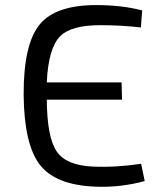

<svg xmlns="http://www.w3.org/2000/svg" viewBox="-20 -722 612 755"><path d="M534 -614Q457 -623 375 -623Q260 -623 217 -580Q170 -533 164 -398H458L460 -330H164Q165 -180 204 -125Q241 -72 344 -67Q437 -63 535 -78L549 -10Q454 16 355 12Q198 6 136 -75Q75 -155 73 -348Q72 -549 137 -627Q200 -702 358 -702Q460 -702 539 -681Z"/></svg>

Font: Taylor Sans
Style: Regular
Weight: 400
Italic angle: -8°
Designer: Natanael Gama
Version: Version 1.001 September 8, 2015